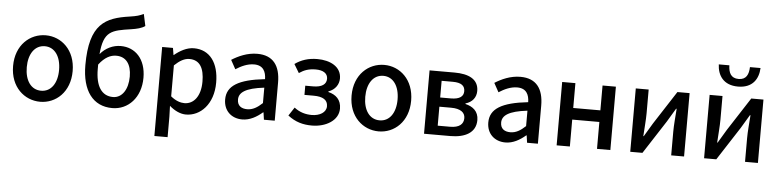

<svg xmlns="http://www.w3.org/2000/svg" viewBox="-55 -1131 6744 1663"><g transform="rotate(5 3317.5 -299.5)"><path d="M308 14C444 14 566 -92 566 -275C566 -458 444 -564 308 -564C171 -564 48 -458 48 -275C48 -92 171 14 308 14ZM308 -82C221 -82 167 -158 167 -275C167 -391 221 -469 308 -469C394 -469 448 -391 448 -275C448 -158 394 -82 308 -82Z M935 14C1073 14 1182 -98 1182 -271C1182 -434 1089 -528 963 -528C896 -528 831 -498 785 -442C802 -644 870 -656 1041 -681C1087 -688 1130 -698 1159 -719L1137 -822C1102 -806 1079 -798 1017 -789C808 -759 671 -696 671 -337C671 -114 767 14 935 14ZM781 -351C832 -418 883 -441 931 -441C1015 -441 1063 -380 1063 -271C1063 -158 1011 -82 933 -82C834 -82 781 -164 781 -312Z M1320 223H1435V45L1432 -49C1478 -9 1528 14 1576 14C1700 14 1813 -95 1813 -284C1813 -454 1735 -564 1596 -564C1534 -564 1474 -530 1426 -490H1424L1414 -551H1320ZM1554 -83C1521 -83 1478 -96 1435 -132V-401C1481 -445 1522 -468 1565 -468C1657 -468 1694 -397 1694 -282C1694 -154 1634 -83 1554 -83Z M2065 14C2131 14 2190 -20 2240 -63H2244L2253 0H2347V-331C2347 -478 2284 -564 2147 -564C2059 -564 1982 -528 1925 -492L1968 -414C2015 -444 2069 -470 2127 -470C2208 -470 2231 -414 2232 -351C2003 -326 1903 -265 1903 -146C1903 -49 1970 14 2065 14ZM2100 -78C2051 -78 2014 -100 2014 -155C2014 -216 2069 -258 2232 -277V-143C2187 -101 2148 -78 2100 -78Z M2671 14C2791 14 2901 -49 2901 -153C2901 -231 2854 -272 2788 -288V-293C2847 -314 2878 -362 2878 -413C2878 -516 2780 -564 2669 -564C2591 -564 2528 -543 2474 -504L2519 -429C2563 -459 2604 -473 2663 -473C2725 -473 2767 -449 2767 -401C2767 -353 2728 -325 2652 -325H2584V-245H2664C2744 -245 2787 -219 2787 -164C2787 -110 2731 -77 2661 -77C2610 -77 2557 -90 2509 -128L2461 -55C2528 -3 2595 14 2671 14Z M3251 14C3387 14 3509 -92 3509 -275C3509 -458 3387 -564 3251 -564C3114 -564 2991 -458 2991 -275C2991 -92 3114 14 3251 14ZM3251 -82C3164 -82 3110 -158 3110 -275C3110 -391 3164 -469 3251 -469C3337 -469 3391 -391 3391 -275C3391 -158 3337 -82 3251 -82Z M3645 0H3874C4000 0 4095 -47 4095 -158C4095 -235 4044 -273 3980 -288V-293C4039 -310 4072 -353 4072 -409C4072 -512 3984 -551 3863 -551H3645ZM3757 -325V-470H3854C3929 -470 3960 -444 3960 -397C3960 -353 3928 -325 3849 -325ZM3757 -80V-245H3859C3941 -245 3981 -214 3981 -165C3981 -112 3944 -80 3864 -80Z M4353 14C4419 14 4478 -20 4528 -63H4532L4541 0H4635V-331C4635 -478 4572 -564 4435 -564C4347 -564 4270 -528 4213 -492L4256 -414C4303 -444 4357 -470 4415 -470C4496 -470 4519 -414 4520 -351C4291 -326 4191 -265 4191 -146C4191 -49 4258 14 4353 14ZM4388 -78C4339 -78 4302 -100 4302 -155C4302 -216 4357 -258 4520 -277V-143C4475 -101 4436 -78 4388 -78Z M4798 0H4913V-234H5149V0H5265V-551H5149V-335H4913V-551H4798Z M5438 0H5544L5731 -289C5751 -321 5781 -372 5801 -406H5806C5801 -335 5794 -262 5794 -205V0H5906V-551H5800L5613 -262C5594 -229 5563 -178 5543 -145H5539C5543 -215 5550 -288 5550 -345V-551H5438Z M6080 0H6186L6373 -289C6393 -321 6423 -372 6443 -406H6448C6443 -335 6436 -262 6436 -205V0H6548V-551H6442L6255 -262C6236 -229 6205 -178 6185 -145H6181C6185 -215 6192 -288 6192 -345V-551H6080ZM6318 -644C6445 -644 6495 -726 6499 -821H6407C6405 -757 6384 -710 6318 -710C6250 -710 6230 -757 6228 -821H6136C6140 -726 6191 -644 6318 -644Z"/></g></svg>

Font: Noto Sans CJK TC Medium
Style: Regular
Weight: 500
Designer: Ryoko NISHIZUKA 西塚涼子 (kana, bopomofo & ideographs); Paul D. Hunt (Latin, Greek & Cyrillic); Sandoll Communications 산돌커뮤니
Foundry: Adobe
Version: Version 2.004;hotconv 1.0.118;makeotfexe 2.5.65603